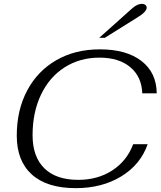

<svg xmlns="http://www.w3.org/2000/svg" viewBox="-20 -966 833 996"><path d="M67 -262Q67 -395 121 -496.5Q175 -598 272.5 -654Q370 -710 498 -710Q636 -710 714 -649.5Q792 -589 793 -482H718Q715 -568 656 -617.5Q597 -667 496 -667Q394 -667 315 -616.5Q236 -566 192.5 -474.5Q149 -383 149 -265Q149 -153 210 -93Q271 -33 386 -33Q487 -33 562.5 -82Q638 -131 671 -218H746Q709 -112 609 -51Q509 10 373 10Q224 10 145.5 -60.5Q67 -131 67 -262ZM665 -922Q692 -946 716 -946Q727 -946 734 -940.5Q741 -935 741 -927Q741 -905 695 -877L524 -770H495Z"/></svg>

Font: Fahkwang Light
Style: Italic
Weight: 300
Italic angle: -10°
Version: Version 1.000; ttfautohint (v1.6)